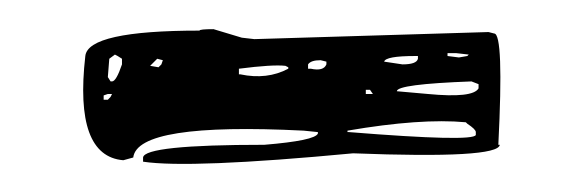

<svg xmlns="http://www.w3.org/2000/svg" viewBox="-20 -113 390 133"><path d="M318.4 -90.8 322.3 -89.8Q329.1 -89.8 325.2 -12.7H326.2Q325.2 -2.9 224.6 -6.8Q111.3 3.9 79.1 -1V-3.9Q80.1 -12.7 163.1 -12.7Q198.2 -15.6 200.2 -20.5V-21.5L190.4 -22.5Q75.2 -28.3 72.3 -3.9L65.4 -2Q31.2 -4.9 39.1 -74.2Q41 -91.8 118.2 -91.8Q118.2 -92.8 127.9 -92.8L147.5 -86.9L156.2 -85.9ZM295.9 -76.2H290V-74.2L297.9 -73.2L303.7 -74.2L304.7 -75.2ZM246.1 -70.3 258.8 -68.4Q268.6 -68.4 269.5 -72.3V-74.2H267.6Q247.1 -74.2 246.1 -70.3ZM193.4 -68.4V-65.4H195.3Q204.1 -63.5 206.1 -68.4V-70.3L202.1 -71.3Q195.3 -71.3 193.4 -68.4ZM254.9 -49.8 276.4 -47.9Q307.6 -44.9 311.5 -51.8V-54.7L306.6 -56.6Q254.9 -54.7 254.9 -49.8ZM145.5 -65.4V-61.5H146.5Q165 -57.6 179.7 -65.4V-66.4L177.7 -67.4Q168.9 -68.4 145.5 -65.4ZM59.6 -75.2 55.7 -72.3 54.7 -59.6 56.6 -56.6H57.6Q60.5 -56.6 64.5 -68.4V-72.3L61.5 -74.2ZM88.9 -72.3 85 -68.4 84 -67.4 89.8 -66.4 91.8 -68.4 92.8 -71.3ZM236.3 -50.8H233.4V-47.9H238.3ZM220.7 -22.5V-21.5H221.7Q307.6 -14.6 309.6 -19.5V-21.5Q309.6 -23.4 303.7 -27.3L302.7 -28.3Q271.5 -31.2 220.7 -22.5ZM54.7 -47.9 51.8 -46.9V-43.9H54.7L56.6 -45.9L57.6 -47.9Z"/></svg>

Font: Love Ya Like A Sister
Style: Regular
Weight: 400
Designer: Kimberly Geswein
Foundry: Kimberly Geswein
Version: Version 1.002 2007